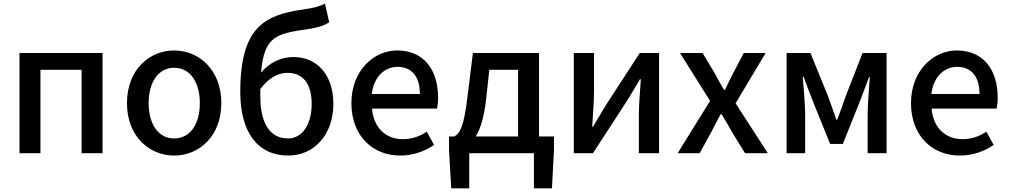

<svg xmlns="http://www.w3.org/2000/svg" viewBox="-20 -841 5538 1054"><path d="M87 0H202V-458H428V0H543V-550H87Z M936 13C1072 13 1195 -92 1195 -275C1195 -458 1072 -564 936 -564C800 -564 677 -458 677 -275C677 -92 800 13 936 13ZM936 -81C850 -81 796 -158 796 -275C796 -391 850 -469 936 -469C1023 -469 1077 -391 1077 -275C1077 -158 1023 -81 936 -81Z M1409 -312C1409 -326 1409 -339 1409 -352C1459 -419 1511 -441 1559 -441C1644 -441 1691 -380 1691 -271C1691 -157 1639 -81 1561 -81C1462 -81 1409 -164 1409 -312ZM1563 13C1701 13 1810 -98 1810 -271C1810 -434 1717 -528 1591 -528C1524 -528 1459 -498 1413 -442C1430 -644 1498 -656 1669 -681C1715 -688 1758 -698 1787 -719L1764 -821C1730 -805 1707 -798 1644 -789C1436 -759 1299 -696 1299 -336C1299 -114 1395 13 1563 13Z M2177 13C2249 13 2312 -11 2363 -45L2323 -118C2283 -92 2241 -77 2192 -77C2097 -77 2031 -140 2022 -245H2379C2382 -259 2385 -281 2385 -304C2385 -459 2306 -564 2160 -564C2032 -564 1909 -453 1909 -275C1909 -93 2028 13 2177 13ZM2021 -325C2032 -421 2093 -474 2162 -474C2242 -474 2285 -419 2285 -325Z M2648 -291 2666 -458H2824V-92H2592C2617 -133 2637 -196 2648 -291ZM2556 0H2911V193H3010L3021 -18V-92H2939V-550H2576L2547 -315C2527 -144 2504 -108 2474 -92H2445V-18L2457 193H2556Z M3130 0H3235L3423 -289C3443 -321 3473 -372 3493 -406H3498C3493 -335 3487 -262 3487 -205V0H3598V-550H3492L3305 -262C3286 -229 3254 -178 3235 -145H3231C3235 -215 3241 -288 3241 -345V-550H3130Z M3700 0H3821L3885 -117C3902 -150 3919 -183 3936 -214H3941C3961 -183 3980 -149 3998 -117L4070 0H4195L4018 -274L4183 -550H4063L4005 -440C3990 -409 3974 -378 3959 -347H3955C3937 -378 3919 -409 3903 -440L3837 -550H3713L3878 -287Z M4298 0H4400V-214C4400 -266 4391 -360 4387 -419H4392C4407 -375 4428 -324 4444 -281L4537 -51H4607L4699 -281C4715 -324 4735 -374 4751 -419H4755C4751 -360 4743 -266 4743 -214V0H4847V-550H4715L4623 -314C4608 -269 4592 -226 4576 -184H4571C4557 -226 4541 -269 4525 -314L4429 -550H4298Z M5249 13C5321 13 5384 -11 5435 -45L5395 -118C5355 -92 5313 -77 5264 -77C5169 -77 5103 -140 5094 -245H5451C5454 -259 5457 -281 5457 -304C5457 -459 5378 -564 5232 -564C5104 -564 4981 -453 4981 -275C4981 -93 5100 13 5249 13ZM5093 -325C5104 -421 5165 -474 5234 -474C5314 -474 5357 -419 5357 -325Z"/></svg>

Font: Source Han Sans JP Medium
Style: Regular
Weight: 500
Designer: Ryoko NISHIZUKA 西塚涼子 (kana, bopomofo & ideographs); Paul D. Hunt (Latin, Greek & Cyrillic); Sandoll Communications 산돌커뮤니
Foundry: Adobe
Version: Version 2.002;hotconv 1.0.116;makeotfexe 2.5.65601